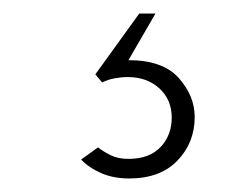

<svg xmlns="http://www.w3.org/2000/svg" viewBox="-20 -30 371 284"><path d="M171 234Q148 234 130 226.2Q112 218.5 100 206L125 188Q132.5 194 143.5 199.5Q154.5 205 170 205Q201 205 217.5 187.5Q234 170 234 144Q234 117.5 215.8 100.8Q197.5 84 169 84Q159.5 84 149.8 85.8Q140 87.5 131 92L121 80L186 -10H210L170 59Q221 59 244.5 85.5Q268 112 268 143Q268 181 242.5 207.5Q217 234 171 234Z"/></svg>

Font: Overpass Thin
Style: Regular
Weight: 250
Designer: Delve Withrington, Dave Bailey, Thomas Jockin
Foundry: Delve Fonts LLC
Version: Version 4.000